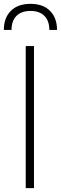

<svg xmlns="http://www.w3.org/2000/svg" viewBox="-55 -980 317 1000"><path d="M79 -740H122V0H79ZM202 -824Q202 -871 176.5 -897Q151 -923 104 -923Q56 -923 30.5 -897Q5 -871 5 -824H-35Q-35 -887 1.5 -923.5Q38 -960 104 -960Q169 -960 205.5 -923.5Q242 -887 242 -824Z"/></svg>

Font: Encode Sans Compressed
Style: ExtraLight
Weight: 200
Designer: Pablo Impallari, Andres Torresi
Foundry: Pablo Impallari, Andres Torresi
Version: Version 1.000; ttfautohint (v1.00) -l 8 -r 50 -G 200 -x 14 -